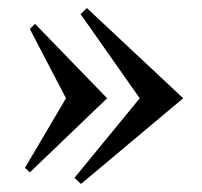

<svg xmlns="http://www.w3.org/2000/svg" viewBox="-20 -499 501 477"><path d="M180.2 -463.9 195.8 -479 435.1 -254.9 181.2 -42 165 -57.1 327.1 -254.9ZM54.2 -426.8 66.9 -439.9 246.1 -254.9 54.2 -70.8 42 -82 144 -254.9Z"/></svg>

Font: Simonetta
Style: Regular
Weight: 400
Version: Version 1.004